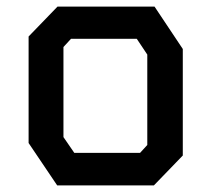

<svg xmlns="http://www.w3.org/2000/svg" viewBox="-20 -564 640 584"><path d="M155 -544H450L536 -415V-91L448 0H154L67 -129V-453ZM173 -147 206 -99H406L428 -123V-398L396 -446H196L173 -421Z"/></svg>

Font: Kode Mono SemiBold
Style: Regular
Weight: 600
Monospace: yes
Designer: Isa Ozler
Foundry: Kadena LLC
Version: Version 1.206;gftools[0.9.28]